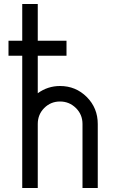

<svg xmlns="http://www.w3.org/2000/svg" viewBox="-20 -940 594 960"><path d="M280 -510Q358.8 -510 413.8 -455Q468.8 -400 468.8 -320V0H392.5V-320Q392.5 -367.5 359.4 -400Q326.2 -432.5 280 -432.5Q233.8 -432.5 201.2 -400Q168.8 -367.5 168.8 -320V0H91.2V-661.2H22.5V-736.2H91.2V-920H168.8V-736.2H312.5V-661.2H168.8V-473.8Q218.8 -510 280 -510Z"/></svg>

Font: Now Alt
Style: Regular
Weight: 400
Designer: Alfredo Marco Pradil
Foundry: Alfredo Marco Pradil
Version: Version 1.002;PS 001.002;hotconv 1.0.88;makeotf.lib2.5.64775